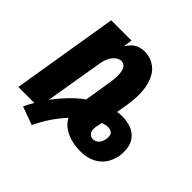

<svg xmlns="http://www.w3.org/2000/svg" viewBox="-163 -679 902 902"><g transform="rotate(45 288.0 -228.0)"><path d="M171 82Q209 1 269 -64Q282 -39 306.5 -22.5Q331 -6 360.5 1Q390 8 420 8Q445 8 469.5 1.5Q494 -5 515.5 -21.5Q537 -38 549 -61.5Q561 -85 565 -109Q569 -137 564 -164.5Q559 -192 541.5 -211.5Q524 -231 497.5 -239.5Q471 -248 443 -248Q427 -248 411 -245L420 -297Q425 -329 426.5 -361Q428 -393 422.5 -423.5Q417 -454 402.5 -480.5Q388 -507 361 -522.5Q334 -538 302 -538Q285 -538 268 -532.5Q251 -527 238 -514Q225 -501 215 -486L222 -530H87L0 0H106Q92 24 80 49ZM144 -59 191 -340Q193 -355 197 -369Q201 -383 209 -396.5Q217 -410 230 -419.5Q243 -429 257 -429Q271 -429 279.5 -418.5Q288 -408 290.5 -395Q293 -382 293 -368.5Q293 -355 291.5 -341.5Q290 -328 288 -315L267 -184Q231 -158 200.5 -126Q170 -94 144 -59ZM420 -74Q409 -74 400.5 -82Q392 -90 390 -101Q388 -112 390 -124Q392 -132 393.5 -140.5Q395 -149 397 -157V-158Q405 -161 414 -163Q423 -165 432 -165Q444 -165 453.5 -159.5Q463 -154 465 -143Q467 -132 465 -120Q463 -109 458 -98Q453 -87 442.5 -80.5Q432 -74 420 -74Z"/></g></svg>

Font: Iosevka Sparkle Heavy
Style: Italic
Weight: 900
Italic angle: -9°
Designer: Belleve Invis
Foundry: Belleve Invis
Version: Version 4.5.0; ttfautohint (v1.8.3)